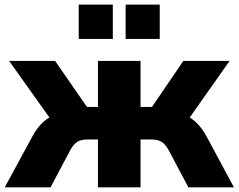

<svg xmlns="http://www.w3.org/2000/svg" viewBox="-33 -799 1018 819"><path d="M177.7 -297.9 5.9 -539.1H202.1L337.9 -342.8H384.8V-539.1H566.4V-342.8H615.2L749 -539.1H946.3L776.4 -297.9Q817.4 -272.5 847.7 -217.8L964.8 0H770.5L685.5 -160.2Q670.9 -185.5 654.8 -194.8Q638.7 -204.1 611.3 -204.1H566.4V0H384.8V-204.1H340.8Q313.5 -204.1 297.9 -194.8Q282.2 -185.5 267.6 -160.2L182.6 0H-12.7L105.5 -217.8Q135.7 -273.4 177.7 -297.9ZM502.9 -779.3H648.4V-632.8H502.9ZM302.7 -779.3H448.2V-632.8H302.7Z"/></svg>

Font: Min Sans Black
Style: Regular
Weight: 900
Designer: Jinseong-Kim, NotoSansCJK, Nunito
Foundry: Jinseong-Kim
Version: Version 1.000